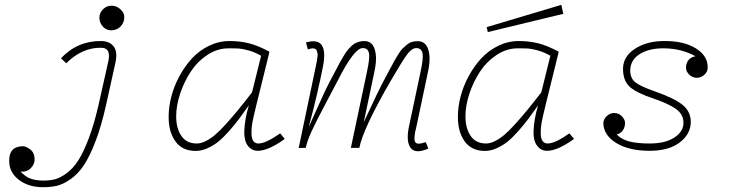

<svg xmlns="http://www.w3.org/2000/svg" viewBox="-20 -613 3038 796"><path d="M443.4 -487.3Q422.4 -486.3 407.7 -501.5Q393.1 -516.6 392.1 -537.6Q391.1 -558.1 406.5 -574Q421.9 -589.8 443.4 -589.4Q464.4 -588.9 480.7 -573.2Q497.1 -557.6 495.1 -537.6Q493.7 -517.6 479.5 -502.9Q465.3 -488.3 443.4 -487.3ZM458.5 -353 419.9 -178.7Q400.4 -90.8 376 -27.1Q351.6 36.6 327.1 72.8Q302.7 108.9 272.5 129.9Q242.2 150.9 216.6 157Q190.9 163.1 158.2 163.1Q98.6 163.1 59.1 133.1Q19.5 103 18.1 57.6Q15.6 -4.9 73.2 -6.8Q87.4 -7.3 105.2 6.3Q123 20 123.5 46.9Q124 67.4 107.9 84Q91.8 100.6 64.9 98.6Q85 117.7 99.1 124.5Q122.6 135.3 158.2 135.7Q185.1 135.7 206.5 130.6Q228 125.5 254.6 106.4Q281.2 87.4 303 54.4Q324.7 21.5 347.4 -37.8Q370.1 -97.2 388.7 -178.7L428.2 -355Q435.5 -383.8 428.5 -399.4Q421.4 -415 398.4 -415Q320.3 -416 254.4 -350.6L232.9 -371.6Q301.8 -444.3 400.9 -442.9Q435.1 -441.9 451.7 -419.9Q468.3 -397.9 458.5 -353Z M1043 -178.7Q1029.8 -124.5 1026.1 -103.8Q1022.5 -83 1022.5 -62.5Q1022.5 -18.1 1051.3 -18.1Q1082 -18.1 1141.6 -60.1L1160.6 -37.1Q1092.3 12.2 1048.8 12.2Q1023.4 12.2 1007.6 -8.8Q991.7 -29.8 992.7 -67.4Q994.6 -120.6 1011.7 -176.3Q987.3 -141.6 970.2 -118.9Q953.1 -96.2 929 -68.8Q904.8 -41.5 884.5 -25.4Q864.3 -9.3 839.8 1.7Q815.4 12.7 791.5 12.7Q735.8 12.7 707.3 -26.9Q678.7 -66.4 679.2 -129.4Q679.2 -169.9 690.4 -213.1Q701.7 -256.3 723.9 -297.4Q746.1 -338.4 775.9 -370.8Q805.7 -403.3 846.4 -423.1Q887.2 -442.9 931.6 -442.9Q974.1 -442.9 1011.7 -433.6Q1049.3 -424.3 1096.7 -398.9L1094.7 -387.7ZM1062.5 -381.8Q1037.1 -396.5 1011.7 -403.6Q986.3 -410.6 972.4 -411.6Q958.5 -412.6 934.1 -412.6Q929.2 -412.6 926.8 -412.6Q880.9 -412.6 839.4 -385Q797.9 -357.4 770.3 -315.2Q742.7 -272.9 726.6 -223.9Q710.4 -174.8 710.4 -130.9Q710.4 -81.1 731.9 -49.6Q753.4 -18.1 795.9 -18.1Q813 -18.1 832.5 -27.8Q852.1 -37.6 870.8 -53.2Q889.6 -68.8 916 -97.9Q942.4 -127 965.8 -155.5Q989.3 -184.1 1024.9 -230Z M1705.6 -84.5Q1693.8 -40 1700.7 -25.1Q1707.5 -10.3 1745.1 -23.9L1755.9 2.9Q1700.7 26.9 1681.6 -1Q1662.6 -28.8 1675.8 -89.8L1723.6 -315.4Q1735.8 -372.6 1731.9 -391.1Q1727.5 -414.1 1705.1 -413.6Q1687 -413.1 1668 -387.7Q1648.9 -362.3 1600.1 -278.3Q1485.4 -80.1 1469.7 0H1434.6L1501.5 -315.9Q1513.2 -371.6 1510.3 -389.6Q1506.8 -414.1 1483.4 -413.6Q1447.8 -413.1 1379.4 -277.3Q1367.7 -254.4 1329.1 -181.9Q1290.5 -109.4 1271.7 -68.4Q1252.9 -27.3 1247.6 0L1218.3 0.5L1290.5 -343.8Q1293 -354.5 1293.9 -361.3Q1294.9 -368.2 1296.1 -377.2Q1297.4 -386.2 1296.4 -391.8Q1295.4 -397.5 1293.5 -402.8Q1291.5 -408.2 1286.9 -410.4Q1282.2 -412.6 1274.9 -412.6Q1267.1 -411.6 1256.3 -408.2L1248.5 -437Q1296.4 -450.7 1313.7 -426Q1331.1 -401.4 1319.3 -338.9Q1296.4 -221.7 1259.8 -85.9Q1268.1 -104 1288.6 -150.1Q1309.1 -196.3 1325.2 -230.5Q1341.3 -264.6 1356 -291.5Q1362.3 -303.2 1372.6 -322.8Q1382.8 -342.3 1388.2 -352.3Q1393.6 -362.3 1402.6 -377.4Q1411.6 -392.6 1417.5 -400.4Q1423.3 -408.2 1432.4 -417.7Q1441.4 -427.2 1449.5 -431.9Q1457.5 -436.5 1468 -439.7Q1478.5 -442.9 1490.2 -442.9Q1509.8 -442.9 1521.7 -430.4Q1533.7 -418 1537.8 -388.7Q1542 -359.4 1531.2 -311L1488.3 -107.4L1489.3 -108.9Q1548.8 -237.8 1577.6 -291Q1583.5 -301.8 1596.4 -326.2Q1609.4 -350.6 1614.5 -359.9Q1619.6 -369.1 1630.4 -386.7Q1641.1 -404.3 1648.2 -411.1Q1655.3 -418 1666 -427Q1676.8 -436 1688 -439.2Q1699.2 -442.4 1712.4 -442.4Q1731.9 -442.4 1744.1 -429Q1756.3 -415.5 1760 -386.2Q1763.7 -356.9 1753.4 -310.5Z M1997.6 -500.5 2002.4 -480 2315.4 -555.7 2307.1 -592.8ZM2242.2 -178.7Q2229 -124.5 2225.3 -103.8Q2221.7 -83 2221.7 -62.5Q2221.7 -18.1 2250.5 -18.1Q2281.2 -18.1 2340.8 -60.1L2359.9 -37.1Q2291.5 12.2 2248 12.2Q2222.7 12.2 2206.8 -8.8Q2190.9 -29.8 2191.9 -67.4Q2193.8 -120.6 2210.9 -176.3Q2186.5 -141.6 2169.4 -118.9Q2152.3 -96.2 2128.2 -68.8Q2104 -41.5 2083.7 -25.4Q2063.5 -9.3 2039.1 1.7Q2014.6 12.7 1990.7 12.7Q1935.1 12.7 1906.5 -26.9Q1877.9 -66.4 1878.4 -129.4Q1878.4 -169.9 1889.6 -213.1Q1900.9 -256.3 1923.1 -297.4Q1945.3 -338.4 1975.1 -370.8Q2004.9 -403.3 2045.7 -423.1Q2086.4 -442.9 2130.9 -442.9Q2173.3 -442.9 2210.9 -433.6Q2248.5 -424.3 2295.9 -398.9L2293.9 -387.7ZM2261.7 -381.8Q2236.3 -396.5 2210.9 -403.6Q2185.5 -410.6 2171.6 -411.6Q2157.7 -412.6 2133.3 -412.6Q2128.4 -412.6 2126 -412.6Q2080.1 -412.6 2038.6 -385Q1997.1 -357.4 1969.5 -315.2Q1941.9 -272.9 1925.8 -223.9Q1909.7 -174.8 1909.7 -130.9Q1909.7 -81.1 1931.2 -49.6Q1952.6 -18.1 1995.1 -18.1Q2012.2 -18.1 2031.7 -27.8Q2051.3 -37.6 2070.1 -53.2Q2088.9 -68.8 2115.2 -97.9Q2141.6 -127 2165 -155.5Q2188.5 -184.1 2224.1 -230Z M2674.3 -18.1Q2738.3 -18.1 2776.4 -43.2Q2814.5 -68.4 2813.5 -105.5Q2813 -139.6 2782 -161.6Q2751 -183.6 2687.5 -205.1Q2620.6 -227.5 2592.8 -251.2Q2564.9 -274.9 2563 -321.8Q2560.5 -376 2610.8 -409.7Q2661.1 -443.4 2735.8 -442.9Q2814 -443.4 2863.8 -413.1Q2913.6 -382.8 2914.1 -335Q2914.6 -315.4 2900.1 -303Q2885.7 -290.5 2869.1 -290.5Q2851.6 -290.5 2838.4 -302.7Q2825.2 -314.9 2824.2 -330.1Q2823.2 -347.7 2832.8 -361.8Q2842.3 -376 2863.3 -379.9Q2805.7 -411.6 2734.4 -412.6Q2673.3 -413.6 2633.8 -389.9Q2594.2 -366.2 2592.8 -321.8Q2592.3 -289.6 2613.5 -272.2Q2634.8 -254.9 2695.8 -233.9Q2777.8 -205.1 2811.3 -177Q2844.7 -148.9 2843.8 -105.5Q2842.8 -56.2 2797.4 -22Q2752 12.2 2673.3 12.2Q2588.4 12.2 2535.9 -19.5Q2483.4 -51.3 2481.4 -100.6Q2481 -118.2 2495.4 -131.6Q2509.8 -145 2526.4 -144.5Q2546.9 -144 2559.3 -129.9Q2571.8 -115.7 2571.3 -102.5Q2570.8 -82.5 2560.5 -70.3Q2550.3 -58.1 2536.6 -55.7Q2556.2 -35.2 2588.6 -26.6Q2621.1 -18.1 2674.3 -18.1Z"/></svg>

Font: Compagnon Light Italic
Style: Regular
Weight: 400
Italic angle: -12°
Designer: Valentin Papon
Foundry: Velvetyne Type Foundry
Version: Version 1.000;PS 001.000;hotconv 1.0.88;makeotf.lib2.5.64775